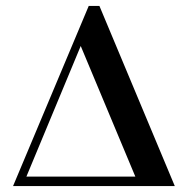

<svg xmlns="http://www.w3.org/2000/svg" viewBox="-20 -627 645 647"><path d="M24 0 279 -607H315L569 0ZM69 -32H436L252 -472Z"/></svg>

Font: UnnaMedium
Style: Regular
Weight: 500
Designer: Jorge de Buen Unna
Foundry: Omnibus-Type
Version: Version 2.008;hotconv 1.0.109;makeotfexe 2.5.65596